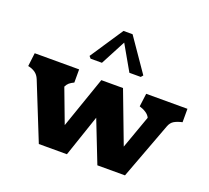

<svg xmlns="http://www.w3.org/2000/svg" viewBox="-133 -947 1211 1111"><g transform="rotate(20 473.0 -391.0)"><path d="M-2.5 -403 7.5 -485.5H281V-404.5Q263 -396 252.2 -386.8Q241.5 -377.5 234.5 -362.5L313 -154L423 -471H556.5L676.5 -154L749.5 -358Q742 -374.5 724 -386.2Q706 -398 683.5 -404.5L694 -485.5H948V-403Q918.5 -396.5 899.2 -385.5Q880 -374.5 870.5 -349L740 0H570L469.5 -256.5L382.5 0H209.5L69.5 -348.5Q59.5 -373 40.8 -385.8Q22 -398.5 -2.5 -403ZM642 -579.5 631 -566.5H561L473 -720.5L392 -566.5H322L311 -579.5L446 -782.5H502Z"/></g></svg>

Font: TMT Limkin
Style: Regular
Weight: 400
Designer: Gabriel Drozdov
Version: Version 1.000;Glyphs 3.1.2 (3151)